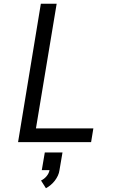

<svg xmlns="http://www.w3.org/2000/svg" viewBox="-20 -755 640 1020"><path d="M76 0 197 -735H281L171 -73H476L464 0ZM224 245 198 204Q215 196 227.5 181Q240 166 243 149H202L218 55H312L296 149Q294 164 287.5 178Q281 192 271.5 204.5Q262 217 249.5 227.5Q237 238 224 245Z"/></svg>

Font: Iosevka SS04 Extended Oblique
Style: Regular
Weight: 400
Width: 7
Italic angle: -9°
Monospace: yes
Designer: Belleve Invis
Foundry: Belleve Invis
Version: Version 19.0.0; ttfautohint (v1.8.4)